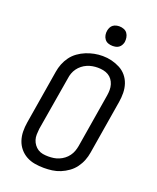

<svg xmlns="http://www.w3.org/2000/svg" viewBox="-171 -1047 942 1155"><g transform="rotate(20 300.0 -470.0)"><path d="M253 8Q223 8 194 3Q165 -2 140.5 -15.5Q116 -29 98 -50.5Q80 -72 71 -99Q62 -126 61.5 -155.5Q61 -185 66 -215L123 -560Q127 -586 137 -611.5Q147 -637 163.5 -659.5Q180 -682 203 -698.5Q226 -715 252 -725.5Q278 -736 304 -741Q330 -746 357 -746Q387 -746 415 -739Q443 -732 468 -719Q493 -706 511 -684.5Q529 -663 538 -636Q547 -609 547.5 -579.5Q548 -550 543 -520L486 -175Q482 -149 472 -123.5Q462 -98 445.5 -75.5Q429 -53 406 -36.5Q383 -20 357.5 -9.5Q332 1 305.5 4.5Q279 8 253 8ZM254 -66Q272 -66 289 -68.5Q306 -71 322.5 -78Q339 -85 353.5 -96Q368 -107 379 -122Q390 -137 396 -153.5Q402 -170 405 -187L462 -532Q465 -550 465 -568Q465 -586 460 -602.5Q455 -619 445 -632.5Q435 -646 420.5 -654.5Q406 -663 388.5 -666.5Q371 -670 353 -670Q336 -670 319 -667Q302 -664 285.5 -657Q269 -650 254.5 -638.5Q240 -627 229.5 -612.5Q219 -598 213 -581.5Q207 -565 205 -548L147 -203Q145 -185 144.5 -167Q144 -149 149 -133Q154 -117 164 -103.5Q174 -90 188 -81Q202 -72 219 -69Q236 -66 254 -66ZM390 -823Q375 -823 361.5 -828Q348 -833 339.5 -844.5Q331 -856 328.5 -870.5Q326 -885 329 -900Q331 -910 336 -920Q341 -930 350 -936.5Q359 -943 369.5 -945.5Q380 -948 390 -948Q405 -948 419 -942.5Q433 -937 441 -925.5Q449 -914 451.5 -899.5Q454 -885 452 -870Q450 -860 444.5 -850Q439 -840 430 -833.5Q421 -827 410.5 -825Q400 -823 390 -823Z"/></g></svg>

Font: Iosevka Curly Slab Extended
Style: Italic
Weight: 400
Width: 7
Italic angle: -9°
Monospace: yes
Designer: Belleve Invis
Foundry: Belleve Invis
Version: Version 11.1.0; ttfautohint (v1.8.3)